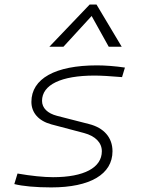

<svg xmlns="http://www.w3.org/2000/svg" viewBox="-20 -815 626 845"><path d="M205.6 9.8C377 9.8 475.1 -48.3 475.1 -149.4C475.1 -209.5 437.5 -252.4 372.1 -269L231 -305.2C189.5 -315.9 165 -339.4 165 -371.1C165 -441.9 249 -482.4 396 -482.4C422.4 -482.4 466.8 -480 517.1 -475.6L529.8 -517.6C487.8 -523.9 442.9 -527.3 406.7 -527.3C223.1 -527.3 118.2 -468.8 118.2 -366.7C118.2 -318.4 150.4 -282.7 206.1 -267.6L350.1 -229.5C399.4 -216.3 428.2 -187.5 428.2 -149.4C428.2 -77.1 350.1 -35.2 213.4 -35.2C172.4 -35.2 115.7 -41 57.1 -51.3L43 -4.9C79.1 4.4 138.2 9.8 205.6 9.8ZM404.8 -794.9H374.5L197.3 -609.4H259.3L383.3 -744.6L458.5 -609.4H515.6Z"/></svg>

Font: Cascadia Code PL ExtraLight
Style: Italic
Weight: 200
Italic angle: -10°
Monospace: yes
Designer: Aaron Bell
Foundry: Saja Typeworks
Version: Version 2404.023